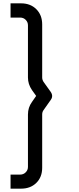

<svg xmlns="http://www.w3.org/2000/svg" viewBox="-20 -911 470 1147"><path d="M106 216H43V132H101Q120 132 133.5 118.5Q147 105 147 86V-227Q147 -269 171 -302L196 -338L171 -373Q147 -408 147 -448V-760Q147 -779 133.5 -792.5Q120 -806 101 -806H43V-891H106Q162 -891 197 -856Q232 -821 232 -765V-448Q232 -435 240 -422L283 -362Q300 -337 283 -314L240 -253Q232 -242 232 -227V91Q232 147 197 181.5Q162 216 106 216Z"/></svg>

Font: Manrope Medium
Style: Medium
Weight: 500
Designer: Mikhail Sharanda
Foundry: Mikhail Sharanda
Version: Version 4.000;hotconv 1.0.109;makeotfexe 2.5.65596